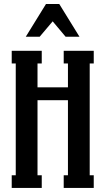

<svg xmlns="http://www.w3.org/2000/svg" viewBox="-20 -932 523 952"><path d="M305.2 -750 241.2 -826.2 176.8 -750H107.9L208 -912.1H273.9L374 -750ZM444.8 -680.2V-617.2H424.8V-63H444.8V0H295.9V-63H316.9V-435.1H166V-63H187V0H38.1V-63H58.1V-617.2H38.1V-680.2H187V-617.2H166V-499H316.9V-617.2H295.9V-680.2Z"/></svg>

Font: Margherita Bold
Style: Regular
Weight: 700
Designer: James Puckett
Foundry: Dunwich Type Founders
Version: Version 1.008;hotconv 1.0.109;makeotfexe 2.5.65596